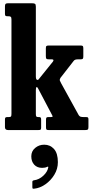

<svg xmlns="http://www.w3.org/2000/svg" viewBox="-20 -800 564 1181"><path d="M34 -700H27.5Q16 -700 13.2 -703.2Q10.5 -706.5 10.5 -717V-760Q10.5 -772 14.2 -776Q18 -780 30 -780H175Q189 -780 194.8 -776.8Q200.5 -773.5 200.5 -759V-330Q200.5 -312 207.5 -309Q214.5 -306 220.5 -315.5L305.5 -421Q315 -435 298.5 -435H282Q268.5 -435 265.2 -438.8Q262 -442.5 262 -455.5V-502.5Q262 -514 265.8 -517Q269.5 -520 280 -520H476Q486.5 -520 489.5 -516.5Q492.5 -513 492.5 -502V-453.5Q492.5 -442.5 489.5 -438.8Q486.5 -435 475.5 -435H459Q450.5 -435 443.8 -433Q437 -431 432.5 -424.5L351.5 -320.5Q346 -310.5 348.2 -304.2Q350.5 -298 356 -288L464 -92Q468.5 -85 474.5 -82.5Q480.5 -80 494 -80H508Q517.5 -80 520.8 -77.5Q524 -75 524 -65.5V-18.5Q524 -6.5 520 -3.2Q516 0 504 0H279.5Q268.5 0 265.8 -3.2Q263 -6.5 263 -17V-62Q263 -73.5 265.8 -76.8Q268.5 -80 278.5 -80H292Q302.5 -80 303.5 -82.5Q304.5 -85 300 -93L215 -254.5Q211 -264 205.8 -264.2Q200.5 -264.5 200.5 -246.5V-99.5Q200.5 -88 203 -84Q205.5 -80 214.5 -80H220Q226.5 -80 229.8 -77.2Q233 -74.5 233 -65.5V-14.5Q233 -4.5 229.2 -2.2Q225.5 0 215 0H30Q10.5 0 10.5 -17.5V-65Q10.5 -74.5 13.8 -77.2Q17 -80 27 -80H34.5Q45 -80 47.8 -83.8Q50.5 -87.5 50.5 -101.5V-680Q50.5 -692.5 46.5 -696.2Q42.5 -700 34 -700ZM172.5 161.5Q172.5 130 196.2 110Q220 90 252 90Q288.5 90 312.2 116.5Q336 143 336 197.5Q336 239 314.2 274.8Q292.5 310.5 259 333.8Q225.5 357 191 360.5Q184 361.5 181.5 360Q179 358.5 179 351V318.5Q179 310.5 189 309Q220.5 305 246.5 280.8Q272.5 256.5 277 229Q277.5 222.5 269.5 226.5Q258.5 232.5 239 232.5Q208.5 232.5 190.5 213Q172.5 193.5 172.5 161.5Z"/></svg>

Font: Besley* Condensed
Style: Bold
Weight: 700
Width: 3
Designer: Owen Earl
Foundry: indestructible type*
Version: Version 3.000; ttfautohint (v1.8.3)